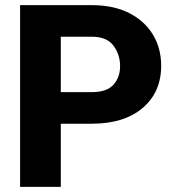

<svg xmlns="http://www.w3.org/2000/svg" viewBox="-20 -731 688 751"><path d="M338.9 -247.1H217.8V0H58.6V-710.9H338.9Q423.8 -710.9 484.6 -680.2Q545.4 -649.4 577.9 -595.9Q610.4 -542.5 610.4 -473.6Q610.4 -370.6 538.1 -308.8Q465.8 -247.1 338.9 -247.1ZM338.9 -587.4H217.8V-370.6H338.9Q397.5 -370.6 423.6 -399.4Q449.7 -428.2 449.7 -472.7Q449.7 -518.1 423.6 -552.7Q397.5 -587.4 338.9 -587.4Z"/></svg>

Font: Vazirmatn UI FD ExtraBold
Style: Regular
Weight: 800
Designer: Saber Rastikerdar
Foundry: Saber Rastikerdar
Version: Version 33.003